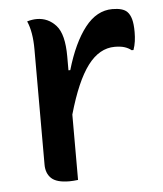

<svg xmlns="http://www.w3.org/2000/svg" viewBox="-45 -591 540 635"><g transform="rotate(-5 225.0 -273.5)"><path d="M189 2Q180 3 173.5 3.5Q167 4 160 4Q118 4 100.5 -12.5Q83 -29 83 -58V-441Q83 -499 67 -535Q84 -540 99 -540Q137 -540 163 -511Q189 -482 189 -408V-362H195Q221 -451 260 -501Q299 -551 351 -551Q386 -551 400 -537Q409 -528 413.5 -512Q418 -496 418 -469Q418 -453 416 -438.5Q414 -424 409 -410H403Q393 -418 380 -422Q367 -426 348 -426Q297 -426 258.5 -375Q220 -324 189 -215Z"/></g></svg>

Font: Recursive Sn Csl St Med
Style: Regular
Weight: 500
Version: Version 1.079;hotconv 1.0.112;makeotfexe 2.5.65598; ttfautoh